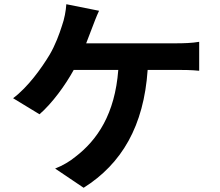

<svg xmlns="http://www.w3.org/2000/svg" viewBox="-20 -834 1040 909"><path d="M449 -783 294 -814C292 -783 285 -744 273 -711C261 -673 242 -621 215 -575C177 -512 113 -422 42 -369L167 -293C227 -345 289 -430 329 -503H540C524 -294 441 -171 336 -91C312 -71 277 -50 241 -36L376 55C557 -59 661 -238 679 -503H819C842 -503 886 -503 923 -499V-636C890 -630 845 -629 819 -629H388L416 -702C424 -723 437 -758 449 -783Z"/></svg>

Font: Noto Sans CJK TC
Style: Bold
Weight: 700
Designer: Ryoko NISHIZUKA 西塚涼子 (kana, bopomofo & ideographs); Paul D. Hunt (Latin, Greek & Cyrillic); Sandoll Communications 산돌커뮤니
Foundry: Adobe
Version: Version 2.004;hotconv 1.0.118;makeotfexe 2.5.65603